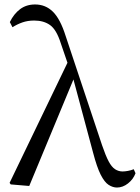

<svg xmlns="http://www.w3.org/2000/svg" viewBox="-20 -825 627 860"><path d="M28 1 23 -6 289 -558 316 -486 111 8ZM504 15Q485 15 466.5 3Q448 -9 431 -42.5Q414 -76 397 -141L305 -484L302 -486L252 -632Q233 -692 204.5 -712.5Q176 -733 133 -733Q104 -733 80 -724.5Q56 -716 36 -703L24 -726Q42 -763 70 -784Q98 -805 137 -805Q184 -805 217 -772.5Q250 -740 274 -664L437 -175Q453 -128 466.5 -102.5Q480 -77 495.5 -67Q511 -57 529 -57Q539 -57 553 -59.5Q567 -62 579 -67L587 -49Q577 -22 553.5 -3.5Q530 15 504 15Z"/></svg>

Font: Noto Serif KR
Style: Regular
Weight: 400
Designer: Ryoko NISHIZUKA  (kana & ideographs); Frank Grießhammer (Latin, Greek & Cyrillic); Wenlong ZHANG  (bopomofo); Sandoll Co
Foundry: Adobe
Version: Version 2.003-H1;hotconv 1.1.1;makeotfexe 2.6.0